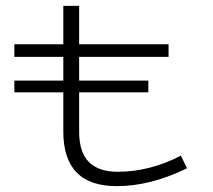

<svg xmlns="http://www.w3.org/2000/svg" viewBox="-20 -622 727 655"><path d="M618 -48Q494 13 378 13Q196 13 196 -173V-307H29V-347H196V-428H29V-471H196V-602H250V-471H555V-428H250V-347H486V-307H250V-173Q250 -102 283.5 -69Q317 -36 381 -36Q491 -36 597 -91Z"/></svg>

Font: BioRhyme Expanded Light
Style: Regular
Weight: 300
Width: 7
Designer: Aoife Mooney
Foundry: Aoife Mooney Type
Version: Version 1.000